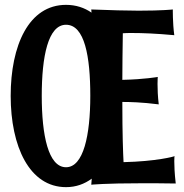

<svg xmlns="http://www.w3.org/2000/svg" viewBox="-20 -745 758 791"><path d="M634 -315C630 -348 629 -378 629 -399C629 -417 630 -428 630 -428C630 -428 575 -418 484 -416C484 -472 485 -536 486 -608C497 -609 509 -609 526 -609C566 -609 623 -607 698 -600C691 -652 692 -707 692 -706C692 -706 650 -701 551 -701C501 -701 437 -703 356 -706C356 -702 357 -697 357 -693C328 -713 293 -725 252 -725C98 -725 24 -557 24 -350C24 -142 101 26 252 26C293 26 328 13 358 -9L356 16C356 16 410 10 566 10C606 10 651 10 704 11C699 -32 698 -63 698 -81C698 -95 699 -102 699 -102C699 -100 622 -80 489 -77C487 -115 484 -190 484 -325C512 -325 564 -324 634 -315ZM352 -350C352 -188 324 -56 252 -56C179 -56 152 -188 152 -350C152 -512 178 -643 252 -643C329 -643 352 -512 352 -350Z"/></svg>

Font: Rum Raisin
Style: Regular
Weight: 400
Designer: Astigmatic (AOETI)
Foundry: Astigmatic (AOETI)
Version: Version 1.000